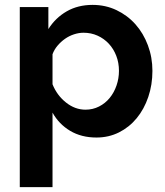

<svg xmlns="http://www.w3.org/2000/svg" viewBox="-20 -553 674 786"><path d="M375 10Q313 10 267 -17.5Q221 -45 195 -92V213H61V-524H178V-434Q207 -480 253 -506.5Q299 -533 359 -533Q412 -533 457 -511.5Q502 -490 534.5 -453.5Q567 -417 585.5 -367.5Q604 -318 604 -263Q604 -206 587 -156Q570 -106 539.5 -69Q509 -32 467 -11Q425 10 375 10ZM330 -104Q360 -104 385.5 -117Q411 -130 429 -152Q447 -174 457 -203Q467 -232 467 -263Q467 -296 456 -324.5Q445 -353 425.5 -374Q406 -395 379.5 -407Q353 -419 322 -419Q303 -419 283 -412.5Q263 -406 246 -394Q229 -382 215.5 -366Q202 -350 195 -331V-208Q213 -163 250 -133.5Q287 -104 330 -104Z"/></svg>

Font: PTCRaleway
Style: Bold
Weight: 700
Designer: Matt McInerney, Pablo Impallari, Rodrigo Fuenzalida
Foundry: Matt McInerney, Pablo Impallari, Rodrigo Fuenzalida
Version: Version 3.000g; ttfautohint (v1.5) -l 8 -r 28 -G 28 -x 14 -D